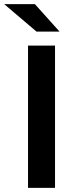

<svg xmlns="http://www.w3.org/2000/svg" viewBox="-71 -911 352 931"><path d="M64.9 -689.9H195.8V0H64.9ZM-50.8 -891.1H98.1L217.8 -757.8H106Z"/></svg>

Font: D-DIN Exp
Style: DINExp-Bold
Weight: 700
Width: 7
Designer: Charles Nix
Foundry: Datto Inc.
Version: Version 1.00